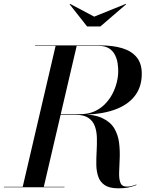

<svg xmlns="http://www.w3.org/2000/svg" viewBox="-60 -990 808 1015"><path d="M59.5 0 234.5 -750H346L171 0ZM-39.5 0V-2.5H281V0ZM565 5.5Q519 5.5 494.2 -11Q469.5 -27.5 459.8 -55.2Q450 -83 449.2 -117.5Q448.5 -152 450.8 -189Q453 -226 452.2 -260.5Q451.5 -295 441.5 -322.8Q431.5 -350.5 407 -367Q382.5 -383.5 336.5 -383.5H231V-386H363.5Q438.5 -386 481.8 -365.2Q525 -344.5 544.8 -310.2Q564.5 -276 569.5 -235.2Q574.5 -194.5 572.8 -153.8Q571 -113 569.8 -79Q568.5 -45 576.5 -24.2Q584.5 -3.5 610.5 -3.5Q625.5 -3.5 637.5 -6.8Q649.5 -10 660.5 -14.5L662 -12Q635 -1.5 614.5 2Q594 5.5 565 5.5ZM231 -384V-386.5H363.5Q405 -386.5 437.5 -400.5Q470 -414.5 494 -438.8Q518 -463 533.8 -492.8Q549.5 -522.5 557.2 -554Q565 -585.5 565 -614Q565 -632.5 561.8 -655.2Q558.5 -678 548 -699.2Q537.5 -720.5 516.8 -734Q496 -747.5 460.5 -747.5H125.5V-750H470.5Q536 -750 585.2 -735.5Q634.5 -721 662 -688Q689.5 -655 689.5 -600Q689.5 -530 651.8 -481.8Q614 -433.5 542.5 -408.8Q471 -384 370.5 -384ZM400.5 -850 308 -967.5 310.5 -969.5 438 -902 605 -969.5 607 -967.5 470.5 -850Z"/></svg>

Font: Bodoni Moda 72pt Medium
Style: Italic
Weight: 500
Italic angle: -13°
Designer: Owen Earl
Foundry: indestructible type
Version: Version 2.004